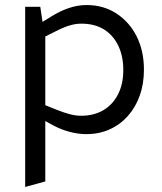

<svg xmlns="http://www.w3.org/2000/svg" viewBox="-20 -526 642 763"><path d="M80 217V-499H140L149 -439L183 -460Q218 -482 253.5 -494Q289 -506 324 -506Q391 -506 442.5 -472.5Q494 -439 523 -381.5Q552 -324 552 -249Q552 -193 535.5 -146.5Q519 -100 488.5 -65.5Q458 -31 416 -12Q374 7 323 7Q291 7 257 -2Q223 -11 193 -27L160 -45V195ZM302 -66Q353 -66 390.5 -88Q428 -110 449 -151Q470 -192 470 -248Q470 -302 450.5 -343.5Q431 -385 394 -408.5Q357 -432 303 -432Q280 -432 255.5 -424.5Q231 -417 200 -401L160 -381V-108L202 -91Q232 -79 256 -72.5Q280 -66 302 -66Z"/></svg>

Font: REM Light
Style: Regular
Weight: 300
Designer: Octavio Pardo
Foundry: Ashler Design
Version: Version 1.005;gftools[0.9.28]